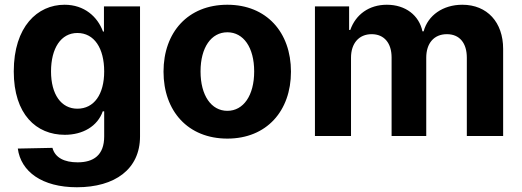

<svg xmlns="http://www.w3.org/2000/svg" viewBox="-20 -573 2201 809"><path d="M304 216C464 216 570 140 570 2V-546H418V-440H414C391 -503 335 -553 252 -553C138 -553 38 -461 38 -272C38 -91 133 -5 253 -5C329 -5 391 -41 413 -104H419V2C419 81 374 111 307 111C252 111 212 92 201 50L55 53C68 150 157 216 304 216ZM195 -272C195 -370 237 -434 306 -434C377 -434 419 -370 419 -272C419 -175 376 -115 306 -115C238 -115 195 -175 195 -272Z M938 11C1103 11 1206 -105 1206 -271C1206 -437 1103 -553 938 -553C772 -553 669 -437 669 -271C669 -105 772 11 938 11ZM825 -272C825 -373 870 -437 938 -437C1006 -437 1051 -373 1051 -272C1051 -171 1006 -106 938 -106C870 -106 825 -171 825 -272Z M1307 0H1459V-330C1459 -390 1492 -429 1546 -429C1600 -429 1630 -390 1630 -331V0H1776V-330C1776 -390 1808 -429 1863 -429C1917 -429 1947 -391 1947 -330V0H2100V-367C2100 -479 2033 -553 1928 -553C1846 -553 1783 -508 1765 -441H1760C1746 -508 1689 -553 1610 -553C1535 -553 1479 -512 1456 -447H1451V-546H1307Z"/></svg>

Font: Wafeq
Style: Bold
Weight: 700
Designer: Rasmus Andersson & Azza Alameddine
Foundry: Google & TypeTogether
Version: Version 3.000;FEAKit 1.0